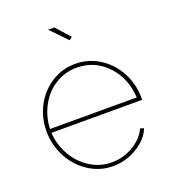

<svg xmlns="http://www.w3.org/2000/svg" viewBox="-135 -832 846 944"><g transform="rotate(-20 288.0 -360.0)"><path d="M224.1 -730H256.8L321.8 -657.2L306.2 -645ZM45.9 -263.2Q45.9 -335 78.6 -395.8Q111.3 -456.5 167.7 -491.7Q224.1 -526.9 291 -526.9Q358.9 -526.9 416.3 -491.2Q473.6 -455.6 507.1 -393.8Q540.5 -332 541 -258.8V-248H65.9Q70.8 -182.1 102.8 -127.4Q134.8 -72.8 186 -41.3Q237.3 -9.8 296.9 -9.8Q356.9 -9.8 409.2 -40.5Q461.4 -71.3 482.9 -119.1L502 -113.8Q481 -60.5 422.1 -25.4Q363.3 9.8 295.9 9.8Q228.5 9.8 170.9 -27.1Q113.3 -64 79.6 -127Q45.9 -189.9 45.9 -263.2ZM65.9 -268.1H520Q513.7 -372.1 449 -439.5Q384.3 -506.8 292 -506.8Q231.4 -506.8 180.9 -476.1Q130.4 -445.3 99.9 -390.6Q69.3 -335.9 65.9 -268.1Z"/></g></svg>

Font: Rawline Thin
Style: Regular
Weight: 250
Designer: Matt McInerney, Pablo Impallari, Rodrigo Fuenzalida
Foundry: Matt McInerney, Pablo Impallari, Rodrigo Fuenzalida
Version: Version 4.020;PS 004.020;hotconv 1.0.88;makeotf.lib2.5.64775